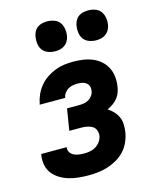

<svg xmlns="http://www.w3.org/2000/svg" viewBox="-113 -819 726 904"><g transform="rotate(-15 250.0 -367.5)"><path d="M206 8Q181 8 157 5.5Q133 3 111 -3.5Q89 -10 69 -22Q49 -34 35 -51.5Q21 -69 16 -92.5Q11 -116 15 -140L16 -147H140V-145Q138 -132 145 -121.5Q152 -111 163.5 -105.5Q175 -100 188.5 -98.5Q202 -97 215 -97Q229 -97 243.5 -100Q258 -103 270.5 -111Q283 -119 292 -132Q301 -145 303 -159Q305 -173 300 -186Q295 -199 283.5 -206Q272 -213 258 -215.5Q244 -218 230 -218H172L189 -323H247Q259 -323 271.5 -325Q284 -327 295 -333.5Q306 -340 313.5 -351Q321 -362 322 -373Q324 -385 320.5 -395.5Q317 -406 308 -412.5Q299 -419 288 -421Q277 -423 265 -423Q254 -423 242 -420.5Q230 -418 220 -412Q210 -406 202.5 -395.5Q195 -385 194 -374L193 -373H69L70 -376Q74 -398 83.5 -419.5Q93 -441 108 -459.5Q123 -478 143 -491.5Q163 -505 184.5 -513.5Q206 -522 228.5 -525Q251 -528 273 -528Q298 -528 322 -524.5Q346 -521 367.5 -512Q389 -503 406 -488Q423 -473 433.5 -452.5Q444 -432 446.5 -408Q449 -384 445 -360Q443 -345 437.5 -331Q432 -317 422 -305Q412 -293 399 -284Q386 -275 372 -269Q388 -259 400 -246Q412 -233 419.5 -216.5Q427 -200 427.5 -180.5Q428 -161 425 -142Q421 -119 411 -96.5Q401 -74 384 -55.5Q367 -37 345 -24.5Q323 -12 299.5 -4.5Q276 3 252.5 5.5Q229 8 206 8ZM405 -597Q388 -597 371.5 -603Q355 -609 345 -622Q335 -635 332.5 -652.5Q330 -670 333 -688Q335 -700 341 -711.5Q347 -723 357.5 -730.5Q368 -738 380.5 -740.5Q393 -743 405 -743Q422 -743 438.5 -737Q455 -731 464.5 -718Q474 -705 477 -687.5Q480 -670 477 -652Q475 -640 468.5 -628.5Q462 -617 451.5 -609.5Q441 -602 429 -599.5Q417 -597 405 -597ZM205 -597Q188 -597 171.5 -603Q155 -609 145 -622Q135 -635 132.5 -652.5Q130 -670 133 -688Q135 -700 141 -711.5Q147 -723 157.5 -730.5Q168 -738 180.5 -740.5Q193 -743 205 -743Q222 -743 238.5 -737Q255 -731 264.5 -718Q274 -705 277 -687.5Q280 -670 277 -652Q275 -640 268.5 -628.5Q262 -617 251.5 -609.5Q241 -602 229 -599.5Q217 -597 205 -597Z"/></g></svg>

Font: Iosevka Term Curly XBd Obl
Style: Regular
Weight: 800
Italic angle: -9°
Designer: Belleve Invis
Foundry: Belleve Invis
Version: Version 32.3.0